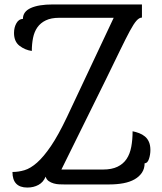

<svg xmlns="http://www.w3.org/2000/svg" viewBox="-20 -829 726 863"><path d="M246 -749Q210 -749 186 -737.5Q162 -726 148 -706Q134 -686 128.5 -658.5Q123 -631 123 -600Q93 -604 68 -623Q43 -642 43 -681Q43 -706 54 -725Q65 -744 83 -744Q83 -777 118.5 -793Q154 -809 217 -809H618V-750Q606 -750 593.5 -736Q581 -722 563.5 -689.5Q546 -657 520.5 -604.5Q495 -552 457 -474L256 -67H443Q482 -67 508 -79.5Q534 -92 549 -114.5Q564 -137 570 -169Q576 -201 576 -239Q591 -236 605.5 -230.5Q620 -225 631.5 -215.5Q643 -206 649.5 -191Q656 -176 656 -155Q656 -134 649.5 -114.5Q643 -95 630 -95Q630 -71 618 -53Q606 -35 585 -23Q564 -11 535 -5.5Q506 0 472 0H267Q258 0 246 -0.5Q234 -1 221.5 -4.5Q209 -8 199 -15Q189 -22 185 -35Q175 -10 153 2Q131 14 103 14Q36 14 36 -56Q63 -56 90 -64Q117 -72 146.5 -98Q176 -124 209 -172.5Q242 -221 281 -303L491 -749Z"/></svg>

Font: Milonga
Style: Regular
Weight: 400
Designer: Pablo Impallari, Brenda Gallo, Rodrigo Fuenzalida
Foundry: Pablo Impallari, Brenda Gallo, Rodrigo Fuenzalida
Version: Version 1.000; ttfautohint (v0.93) -l 8 -r 50 -G 200 -x 14 -